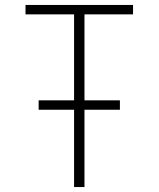

<svg xmlns="http://www.w3.org/2000/svg" viewBox="-20 -755 640 775"><path d="M279 0V-312H136V-350H279V-697H83V-735H517V-697H321V-350H464V-312H321V0Z"/></svg>

Font: Zed Sans Extralight Extended
Style: Regular
Weight: 200
Width: 7
Designer: Belleve Invis
Foundry: Belleve Invis
Version: Version 1.0.0; ttfautohint (v1.8.4)